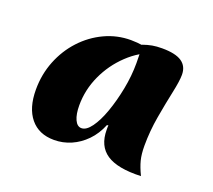

<svg xmlns="http://www.w3.org/2000/svg" viewBox="-78 -920 655 591"><g transform="rotate(20 250.0 -625.0)"><path d="M282 -541Q269 -509 247.5 -487Q226 -465 199.5 -453.5Q173 -442 144 -442Q94 -442 66.5 -475.5Q39 -509 39 -569Q39 -619 56.5 -663Q74 -707 105 -740.5Q136 -774 176.5 -793Q217 -812 262 -812Q282 -812 305 -808.5Q328 -805 344 -799Q299 -785 261.5 -749.5Q224 -714 202.5 -667Q181 -620 181 -569Q181 -540 189 -522.5Q197 -505 211 -505Q227 -505 243 -527Q259 -549 272 -585.5Q285 -622 293.5 -665.5Q302 -709 302 -751Q302 -767 301.5 -782Q301 -797 298 -810Q315 -816 329 -818.5Q343 -821 361 -821Q405 -821 425.5 -807Q446 -793 446 -765Q446 -745 437.5 -705.5Q429 -666 420.5 -617.5Q412 -569 412 -521Q412 -493 417 -473.5Q422 -454 434 -429Q358 -426 322 -450Q286 -474 286 -527Q286 -533 286 -536Q286 -539 287 -541Z"/></g></svg>

Font: Merienda ExtraBold
Style: Regular
Weight: 800
Designer: Eduardo Rodriguez Tunni
Foundry: Eduardo Rodriguez Tunni
Version: Version 2.001